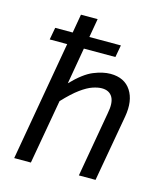

<svg xmlns="http://www.w3.org/2000/svg" viewBox="-111 -826 792 912"><g transform="rotate(15 285.5 -370.0)"><path d="M182 -317 126 0H44L147 -588H61L72 -648H158L174 -740H256L240 -648H395L384 -588H229L198 -409Q255 -468 300.5 -486.5Q346 -505 383 -505Q452 -505 484 -456Q516 -407 502 -327L444 0H362L418 -320Q429 -374 413.5 -401Q398 -428 361 -428Q342 -428 316.5 -419.5Q291 -411 258 -387Q225 -363 182 -317Z"/></g></svg>

Font: Inria Sans
Style: Italic
Weight: 400
Italic angle: -10°
Designer: Black Foundry Team
Foundry: Black Foundry
Version: Version 1.2; ttfautohint (v1.8.3)